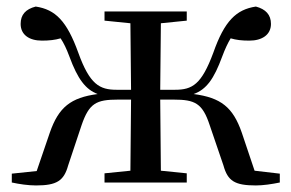

<svg xmlns="http://www.w3.org/2000/svg" viewBox="-20 -557 889 586"><path d="M299 -494 378 -486 380 -283H336C284 -283 254 -299 219 -396C184 -493 149 -528 89 -537C58 -529 43 -512 43 -484C43 -451 69 -433 108 -433C130 -433 148 -435 165 -440C175 -425 183 -408 192 -384C217 -316 241 -284 278 -270C196 -259 159 -230 132 -152L92 -35L16 -27V0C39 5 66 9 90 9C153 9 175 -5 188 -52L229 -175C252 -242 274 -253 340 -253H380L378 -36L299 -28V0H550V-28L471 -36L469 -253H510C575 -253 598 -242 620 -175L662 -52C675 -5 696 9 761 9C783 9 810 5 834 0V-27L757 -36L718 -152C691 -230 654 -259 571 -270C610 -284 633 -316 658 -384C667 -408 675 -425 684 -440C701 -435 718 -433 741 -433C780 -433 807 -451 807 -484C807 -512 791 -529 761 -537C701 -528 665 -493 631 -396C595 -299 567 -283 514 -283H469L471 -486L550 -494V-522H299Z"/></svg>

Font: Source Han Serif SC Medium
Style: Regular
Weight: 500
Designer: Ryoko NISHIZUKA 西塚涼子 (kana & ideographs); Frank Grießhammer (Latin, Greek & Cyrillic); Wenlong ZHANG 张文龙 (bopomofo); San
Foundry: Adobe
Version: Version 2.003;hotconv 1.1.1;makeotfexe 2.6.0